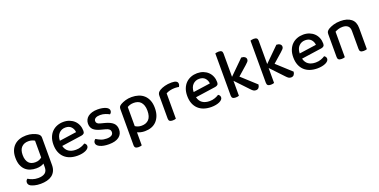

<svg xmlns="http://www.w3.org/2000/svg" viewBox="-19 -1526 5120 2596"><g transform="rotate(-20 2541.0 -228.0)"><path d="M375 -44Q356 -32 328.5 -24Q301 -16 263 -16Q219 -16 179.5 -28.5Q140 -41 110 -68.5Q80 -96 62.5 -140Q45 -184 45 -248Q45 -306 62.5 -349.5Q80 -393 111.5 -422.5Q143 -452 186.5 -467Q230 -482 283 -482Q332 -482 373.5 -469.5Q415 -457 441 -440Q458 -429 467.5 -415Q477 -401 477 -381V13Q477 63 459.5 99Q442 135 411.5 157.5Q381 180 339 190.5Q297 201 249 201Q198 201 161 191Q124 181 107 171Q76 152 76 121Q76 104 83 92.5Q90 81 101 74Q124 90 162 103Q200 116 243 116Q306 116 340.5 90.5Q375 65 375 8ZM278 -98Q312 -98 335 -108Q358 -118 374 -132V-374Q359 -383 337 -390.5Q315 -398 285 -398Q224 -398 187 -361Q150 -324 150 -249Q150 -208 160 -179Q170 -150 187 -132Q204 -114 227.5 -106Q251 -98 278 -98Z M695 -181Q709 -124 749.5 -96.5Q790 -69 853 -69Q895 -69 930 -82Q965 -95 986 -110Q1014 -94 1014 -65Q1014 -48 1001 -33.5Q988 -19 965.5 -8.5Q943 2 912.5 8Q882 14 847 14Q789 14 741.5 -2Q694 -18 660 -50Q626 -82 607.5 -129Q589 -176 589 -238Q589 -298 607 -343.5Q625 -389 656 -419.5Q687 -450 729 -466Q771 -482 819 -482Q867 -482 906.5 -466.5Q946 -451 974.5 -423.5Q1003 -396 1018.5 -358Q1034 -320 1034 -275Q1034 -250 1022 -238.5Q1010 -227 987 -223ZM819 -401Q764 -401 727.5 -364Q691 -327 689 -258L935 -293Q931 -338 902 -369.5Q873 -401 819 -401Z M1494 -129Q1494 -62 1444 -24Q1394 14 1299 14Q1260 14 1227 8Q1194 2 1170.5 -9Q1147 -20 1134 -35Q1121 -50 1121 -68Q1121 -83 1128.5 -96Q1136 -109 1149 -117Q1177 -99 1213 -84Q1249 -69 1297 -69Q1342 -69 1366 -84.5Q1390 -100 1390 -129Q1390 -154 1373.5 -169Q1357 -184 1325 -192L1257 -210Q1189 -228 1157 -259Q1125 -290 1125 -344Q1125 -373 1137 -398.5Q1149 -424 1172.5 -442.5Q1196 -461 1231 -471.5Q1266 -482 1311 -482Q1347 -482 1376.5 -476.5Q1406 -471 1427.5 -461.5Q1449 -452 1461 -438Q1473 -424 1473 -408Q1473 -392 1466 -380.5Q1459 -369 1448 -362Q1430 -373 1394.5 -386Q1359 -399 1318 -399Q1276 -399 1252 -384.5Q1228 -370 1228 -344Q1228 -324 1241.5 -311Q1255 -298 1288 -290L1346 -275Q1422 -255 1458 -221Q1494 -187 1494 -129Z M1816 14Q1784 14 1756 7.5Q1728 1 1708 -9V179Q1701 182 1688.5 184.5Q1676 187 1661 187Q1632 187 1618 176Q1604 165 1604 138V-379Q1604 -401 1612 -414.5Q1620 -428 1642 -441Q1670 -457 1710.5 -469.5Q1751 -482 1802 -482Q1854 -482 1899 -467.5Q1944 -453 1977 -423Q2010 -393 2029 -346.5Q2048 -300 2048 -236Q2048 -173 2030.5 -126.5Q2013 -80 1982.5 -48.5Q1952 -17 1909.5 -1.5Q1867 14 1816 14ZM1800 -71Q1865 -71 1903 -110.5Q1941 -150 1941 -236Q1941 -280 1930 -311Q1919 -342 1900.5 -361.5Q1882 -381 1856.5 -389.5Q1831 -398 1802 -398Q1770 -398 1747.5 -390.5Q1725 -383 1708 -373V-98Q1725 -86 1748 -78.5Q1771 -71 1800 -71Z M2265 -2Q2258 1 2245.5 3.5Q2233 6 2218 6Q2189 6 2175 -5Q2161 -16 2161 -42V-370Q2161 -395 2171 -410.5Q2181 -426 2203 -440Q2232 -458 2277 -470Q2322 -482 2376 -482Q2464 -482 2464 -432Q2464 -420 2460 -409.5Q2456 -399 2451 -391Q2441 -393 2426 -395Q2411 -397 2394 -397Q2354 -397 2321 -388.5Q2288 -380 2265 -367Z M2620 -181Q2634 -124 2674.5 -96.5Q2715 -69 2778 -69Q2820 -69 2855 -82Q2890 -95 2911 -110Q2939 -94 2939 -65Q2939 -48 2926 -33.5Q2913 -19 2890.5 -8.5Q2868 2 2837.5 8Q2807 14 2772 14Q2714 14 2666.5 -2Q2619 -18 2585 -50Q2551 -82 2532.5 -129Q2514 -176 2514 -238Q2514 -298 2532 -343.5Q2550 -389 2581 -419.5Q2612 -450 2654 -466Q2696 -482 2744 -482Q2792 -482 2831.5 -466.5Q2871 -451 2899.5 -423.5Q2928 -396 2943.5 -358Q2959 -320 2959 -275Q2959 -250 2947 -238.5Q2935 -227 2912 -223ZM2744 -401Q2689 -401 2652.5 -364Q2616 -327 2614 -258L2860 -293Q2856 -338 2827 -369.5Q2798 -401 2744 -401Z M3172 -2Q3165 1 3152.5 3.5Q3140 6 3125 6Q3096 6 3082 -5Q3068 -16 3068 -42V-649Q3075 -651 3088 -654Q3101 -657 3116 -657Q3145 -657 3158.5 -646Q3172 -635 3172 -609V-274L3378 -477Q3410 -476 3428.5 -462Q3447 -448 3447 -426Q3447 -408 3435 -394Q3423 -380 3400 -360L3267 -243L3473 -55Q3470 -26 3455.5 -9.5Q3441 7 3415 7Q3395 7 3379.5 -3Q3364 -13 3346 -33L3172 -217V-2Z M3678 -2Q3671 1 3658.5 3.5Q3646 6 3631 6Q3602 6 3588 -5Q3574 -16 3574 -42V-649Q3581 -651 3594 -654Q3607 -657 3622 -657Q3651 -657 3664.5 -646Q3678 -635 3678 -609V-274L3884 -477Q3916 -476 3934.5 -462Q3953 -448 3953 -426Q3953 -408 3941 -394Q3929 -380 3906 -360L3773 -243L3979 -55Q3976 -26 3961.5 -9.5Q3947 7 3921 7Q3901 7 3885.5 -3Q3870 -13 3852 -33L3678 -217V-2Z M4146 -181Q4160 -124 4200.5 -96.5Q4241 -69 4304 -69Q4346 -69 4381 -82Q4416 -95 4437 -110Q4465 -94 4465 -65Q4465 -48 4452 -33.5Q4439 -19 4416.5 -8.5Q4394 2 4363.5 8Q4333 14 4298 14Q4240 14 4192.5 -2Q4145 -18 4111 -50Q4077 -82 4058.5 -129Q4040 -176 4040 -238Q4040 -298 4058 -343.5Q4076 -389 4107 -419.5Q4138 -450 4180 -466Q4222 -482 4270 -482Q4318 -482 4357.5 -466.5Q4397 -451 4425.5 -423.5Q4454 -396 4469.5 -358Q4485 -320 4485 -275Q4485 -250 4473 -238.5Q4461 -227 4438 -223ZM4270 -401Q4215 -401 4178.5 -364Q4142 -327 4140 -258L4386 -293Q4382 -338 4353 -369.5Q4324 -401 4270 -401Z M4908 -303Q4908 -352 4880.5 -375Q4853 -398 4806 -398Q4771 -398 4743.5 -389Q4716 -380 4696 -369V-2Q4689 1 4676.5 3.5Q4664 6 4649 6Q4620 6 4606 -5Q4592 -16 4592 -42V-372Q4592 -395 4601 -409Q4610 -423 4631 -437Q4659 -454 4704 -468Q4749 -482 4806 -482Q4903 -482 4958 -438.5Q5013 -395 5013 -307V-2Q5006 1 4993 3.5Q4980 6 4965 6Q4936 6 4922 -5Q4908 -16 4908 -42V-303Z"/></g></svg>

Font: Baloo 2 Medium
Style: Regular
Weight: 500
Designer: Sarang Kulkarni and Ek Type
Foundry: Ek Type
Version: Version 1.640;hotconv 1.0.111;makeotfexe 2.5.65597; ttfautoh